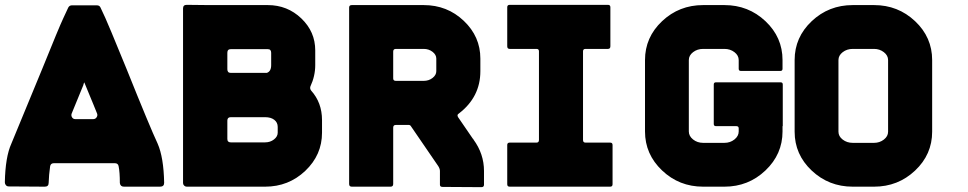

<svg xmlns="http://www.w3.org/2000/svg" viewBox="-61 -771 4000 793"><path d="M590 -178Q615 -121 617 -16Q617 0 600 0H451Q436 0 434 -15Q434 -60 429 -84Q427 -97 413 -97H162Q148 -97 146 -84Q141 -49 140 -16Q140 0 124 0L-25 -1Q-32 -1 -36.5 -6Q-41 -11 -41 -18Q-39 -123 -14 -178Q-10 -187 114 -488Q183 -659 201 -697L221 -740Q226 -749 236 -749H339Q350 -749 354 -740L374 -697Q382 -681 461 -488Q559 -244 590 -178ZM250 -279H324Q333 -279 338 -286.5Q343 -294 340 -302Q335 -315 325 -339Q315 -363 307 -382.5Q299 -402 292 -419Q291 -421 289.5 -425Q288 -429 287 -431Q286 -429 284.5 -425Q283 -421 283 -419L235 -302Q232 -294 236.5 -286.5Q241 -279 250 -279Z M892 -470H1034H1041Q1059 -476 1059 -502V-553Q1059 -568 1045 -568H892Q878 -568 878 -553V-485Q878 -470 892 -470ZM878 -273V-197Q878 -183 892 -183H1034Q1055 -183 1070.5 -195Q1086 -207 1086 -223V-247Q1086 -265 1072 -276Q1058 -287 1034 -287H892Q878 -287 878 -273ZM1034 0H710Q704 0 699.5 -4.5Q695 -9 695 -15V-736Q695 -751 710 -751L803 -750H1045Q1126 -750 1183.5 -695Q1241 -640 1241 -563V-502Q1241 -457 1221 -414Q1218 -405 1224 -397Q1269 -347 1269 -275V-223Q1269 -131 1200 -65.5Q1131 0 1034 0Z M1895 -194Q1938 -135 1938 -65V-8Q1938 2 1927 2L1767 1Q1756 1 1756 -8V-65Q1756 -74 1749 -85L1636 -250Q1633 -255 1627 -255H1574Q1563 -255 1563 -244V-11Q1563 0 1552 0H1392Q1381 0 1381 -11V-740Q1381 -750 1392 -750H1689Q1786 -750 1854.5 -685Q1923 -620 1923 -529V-477Q1923 -370 1834 -302Q1825 -297 1831 -287L1892 -198Q1893 -198 1894 -196ZM1563 -447Q1563 -437 1574 -437H1689Q1710 -437 1725.5 -449Q1741 -461 1741 -477V-529Q1741 -545 1725.5 -557Q1710 -569 1689 -569H1574Q1563 -569 1563 -558Z M2469 -172V-10Q2469 0 2459 0H2044Q2034 0 2034 -10V-172Q2034 -182 2044 -182H2155Q2165 -182 2165 -193V-559Q2165 -569 2155 -569H2044Q2034 -569 2034 -580V-741Q2034 -751 2044 -751H2450Q2460 -751 2460 -741V-580Q2460 -569 2450 -569H2357Q2347 -569 2347 -559V-193Q2347 -182 2357 -182H2459Q2469 -182 2469 -172Z M2896 -431H3163Q3172 -431 3172 -422V-250H3171V-228Q3171 -134 3100.5 -67Q3030 0 2931 0H2843Q2744 0 2673.5 -67Q2603 -134 2603 -228V-523Q2603 -617 2673.5 -683.5Q2744 -750 2843 -750H2931Q3030 -750 3100.5 -683.5Q3171 -617 3171 -523V-487Q3171 -478 3162 -478H2999Q2990 -478 2990 -487V-523Q2990 -542 2972.5 -555.5Q2955 -569 2931 -569H2843Q2819 -569 2801.5 -555.5Q2784 -542 2784 -523V-228Q2784 -209 2801.5 -195Q2819 -181 2843 -181H2931Q2955 -181 2972.5 -195Q2990 -209 2990 -228V-241Q2990 -250 2980 -250H2896Q2887 -250 2887 -259V-422Q2887 -431 2896 -431Z M3549 -569H3461Q3437 -569 3419.5 -555.5Q3402 -542 3402 -523V-227Q3402 -208 3419.5 -194.5Q3437 -181 3461 -181H3549Q3572 -181 3589.5 -194.5Q3607 -208 3607 -227V-523Q3607 -542 3589.5 -555.5Q3572 -569 3549 -569ZM3549 0H3461Q3362 0 3291.5 -66.5Q3221 -133 3221 -227V-523Q3221 -617 3291.5 -683.5Q3362 -750 3461 -750H3549Q3648 -750 3718.5 -683.5Q3789 -617 3789 -523V-227Q3789 -133 3718.5 -66.5Q3648 0 3549 0Z"/></svg>

Font: Punc
Style: Bold
Weight: 400
Designer: The Kinetic
Foundry: The Kinetic
Version: Version 1.000;PS 001.001;hotconv 1.0.56